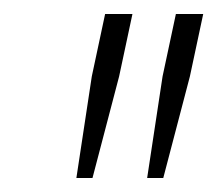

<svg xmlns="http://www.w3.org/2000/svg" viewBox="-20 -708 310 274"><path d="M190 -454 212 -599 231 -688H270L251 -599L213 -454ZM89 -454 111 -599 130 -688H169L150 -599L112 -454Z"/></svg>

Font: Saira ExtraCondensed Thin
Style: Italic
Weight: 250
Width: 2
Italic angle: -12°
Designer: Hector Gatti with collaboration of the Omnibus-Type team
Foundry: Omnibus-Type
Version: Version 1.101